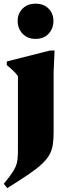

<svg xmlns="http://www.w3.org/2000/svg" viewBox="-27 -744 359 1017"><path d="M161 -538Q118.5 -538 92.5 -565.5Q66.5 -593 66.5 -633Q66.5 -672 92.5 -698.2Q118.5 -724.5 161 -724.5Q205 -724.5 230.5 -698.2Q256 -672 256 -633Q256 -593 230.5 -565.5Q205 -538 161 -538ZM68 -340.5Q61 -350.5 52.5 -359.8Q44 -369 33.2 -378.5Q22.5 -388 9 -399V-418.5L238 -476.5H262L257 -362.5V-41.5Q257 -4.5 252.5 23.8Q248 52 234.5 76.2Q221 100.5 194 125.5Q167 150.5 122.5 180.8Q78 211 11.5 252.5L-7 229.5Q19 198 34.2 176.2Q49.5 154.5 56.8 136.5Q64 118.5 66 98.5Q68 78.5 68 50Z"/></svg>

Font: Newsreader 36pt ExtraBold
Style: Regular
Weight: 800
Designer: Hugues Gentile
Foundry: Production Type
Version: Version 1.003